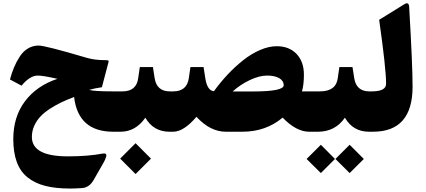

<svg xmlns="http://www.w3.org/2000/svg" viewBox="-20 -789 2549 1150"><path d="M423.8 -208Q380.9 -191.9 346.2 -175.3Q311.5 -158.7 277.6 -136.5Q243.7 -114.3 221.2 -90.1Q198.7 -65.9 184.8 -34.7Q170.9 -3.4 170.9 31.2Q170.9 147.5 386.2 147.5Q508.3 147.5 594.2 130.9Q607.9 128.4 613.3 133.1Q618.7 137.7 616 148.2Q613.3 158.7 609.4 167.5Q605.5 176.3 598.1 189L540.5 289.6Q515.1 334 472.2 337.4Q431.6 340.3 398.9 340.3Q312.5 340.3 250.2 324.2Q188 308.1 144.8 273.2Q101.6 238.3 80.6 181.4Q59.6 124.5 59.6 43.9Q59.6 -89.8 129.9 -182.9Q200.2 -275.9 324.2 -316.9Q237.8 -336.4 206.5 -336.4Q159.2 -336.4 108.9 -275.9L39.6 -313Q50.8 -354 64.5 -386.5Q78.1 -418.9 98.4 -450.2Q118.7 -481.4 147.5 -498.8Q176.3 -516.1 211.4 -516.1Q251.5 -516.1 497.1 -443.4Q545.9 -428.7 609.4 -428.7Q616.2 -428.7 619.6 -428.5Q623 -428.2 626.2 -427.2Q629.4 -426.3 630.4 -424.3Q631.3 -422.4 630.4 -418.9L590.3 -266.6Q541.5 -259.3 513.7 -250.5Q547.4 -241.7 653.8 -241.7H669.9Q682.1 -241.7 682.1 -147.9V-83.5Q682.1 0 669.9 0H658.2Q448.2 0 423.8 -208Z M665 0Q638.2 0 638.2 -83.5V-147.9Q638.2 -241.7 665 -241.7H713.4Q796.9 -241.7 807.6 -319.8L817.4 -387.2H896L906.2 -321.3Q918.5 -241.7 997.1 -241.7H1005.9Q1018.1 -241.7 1018.1 -147.9V-83.5Q1018.1 0 1005.9 0H995.6Q898.9 0 850.6 -84Q792 0 702.1 0ZM792.5 69.3 883.8 160.6Q884.3 161.1 883.8 161.6L792.5 252.9Q792 253.4 791.5 252.9L700.2 161.6Q699.7 161.1 700.2 160.6L791.5 69.3Q792 68.8 792.5 69.3Z M1373.5 -241.2H1494.6Q1679.2 -241.2 1679.2 -278.3Q1679.2 -305.7 1652.1 -321Q1625 -336.4 1579.6 -336.4Q1533.7 -336.4 1477.1 -309.8Q1420.4 -283.2 1373.5 -241.2ZM1637.7 -512.2Q1711.9 -512.2 1756.1 -466.1Q1800.3 -419.9 1800.3 -341.3Q1800.3 -282.2 1788.6 -241.7H1845.7Q1857.9 -241.7 1857.9 -147.9V-83.5Q1857.9 0 1845.7 0H1832Q1754.4 0 1672.9 -84.5Q1572.3 0 1431.6 0H1333Q1238.8 0 1156.7 -89.4Q1080.6 0 1017.1 0H1001Q974.1 0 974.1 -83.5V-147.9Q974.1 -241.7 1001 -241.7H1017.6Q1099.1 -241.7 1110.8 -319.8L1120.6 -387.2H1199.2L1209.5 -321.3Q1221.2 -245.6 1261.2 -242.7Q1300.3 -296.4 1344.2 -343.3Q1388.2 -390.1 1437 -428.7Q1485.8 -467.3 1538.1 -489.7Q1590.3 -512.2 1637.7 -512.2Z M2074.7 78.6 2158.7 162.6Q2159.2 163.1 2158.7 163.6L2074.7 247.1Q2074.2 247.6 2073.7 247.1L1989.7 163.6Q1989.3 163.1 1989.7 162.6L2073.7 78.6Q2074.2 78.1 2074.7 78.6ZM1902.3 78.6 1985.8 162.6Q1986.3 163.1 1985.8 163.6L1902.3 247.1Q1901.9 247.6 1901.4 247.1L1816.9 163.6Q1816.4 163.1 1816.9 162.6L1901.4 78.6Q1901.9 78.1 1902.3 78.6ZM1840.8 -241.7H1896Q1992.2 -241.7 2002.9 -319.8L2012.7 -387.2H2091.3L2101.6 -321.3Q2113.8 -241.7 2192.4 -241.7H2201.2Q2213.4 -241.7 2213.4 -147.9V-83.5Q2213.4 0 2201.2 0H2190.9Q2094.2 0 2045.9 -84Q1987.3 0 1884.8 0H1840.8Q1814 0 1814 -83.5V-147.9Q1814 -241.7 1840.8 -241.7Z M2196.3 -241.7H2207Q2292.5 -241.7 2292.5 -287.1Q2292.5 -378.4 2251 -670.4L2403.3 -764.6Q2428.7 -779.3 2430.7 -748.5Q2451.2 -396.5 2451.2 -270Q2451.2 0 2213.9 0H2196.3Q2169.4 0 2169.4 -83.5V-147.9Q2169.4 -241.7 2196.3 -241.7Z"/></svg>

Font: Sahel Black FD-WOL
Style: Black-FD-WOL
Weight: 900
Foundry: Saber Rastikerdar (saber.rastikerdar@gmail.com)
Version: Version 2.0.2